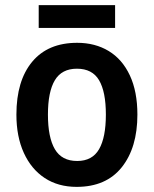

<svg xmlns="http://www.w3.org/2000/svg" viewBox="-20 -719 600 749"><path d="M516 -272Q516 -143 455 -66.5Q394 10 279 10Q207 10 154.5 -24.5Q102 -59 73 -122.5Q44 -186 44 -272Q44 -404 105.5 -478Q167 -552 281 -552Q351 -552 404 -520Q457 -488 486.5 -425Q516 -362 516 -272ZM167 -272Q167 -183 194 -137Q221 -91 281 -91Q340 -91 366.5 -137Q393 -183 393 -272Q393 -361 366.5 -406Q340 -451 280 -451Q221 -451 194 -406Q167 -361 167 -272ZM429 -699V-610H131V-699Z"/></svg>

Font: Noto Sans Telugu SemiCondensed SemiBold
Style: Regular
Weight: 600
Width: 4
Designer: Jelle Bosma - Monotype Design Team
Foundry: Monotype Imaging Inc.
Version: Version 2.005; ttfautohint (v1.8.4.7-5d5b)